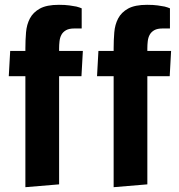

<svg xmlns="http://www.w3.org/2000/svg" viewBox="-20 -775 746 801"><path d="M85.9 -457H16.6L22.5 -562.5H85.9V-573.2Q85.9 -607.4 88.6 -639.9Q91.3 -672.4 104.7 -698Q118.2 -723.6 146.5 -739.3Q174.8 -754.9 225.6 -754.9Q251.5 -754.9 269.5 -752.4Q287.6 -750 298.8 -747.6Q312 -744.1 320.8 -740.2V-656.2H290Q268.1 -656.2 255.4 -648.9Q242.7 -641.6 236.3 -629.9Q230 -618.2 228.3 -603Q226.6 -587.9 226.6 -572.8V-562.5H325.7L319.8 -457H226.6V-5.9L85.9 5.9ZM454.1 -457H384.8L390.6 -562.5H454.1V-573.2Q454.1 -607.4 456.8 -639.9Q459.5 -672.4 472.9 -698Q486.3 -723.6 514.6 -739.3Q543 -754.9 593.8 -754.9Q619.6 -754.9 637.7 -752.4Q655.8 -750 667 -747.6Q680.2 -744.1 689 -740.2V-656.2H658.2Q636.2 -656.2 623.5 -648.9Q610.8 -641.6 604.5 -629.9Q598.1 -618.2 596.4 -603Q594.7 -587.9 594.7 -572.8V-562.5H693.8L688 -457H594.7V-5.9L454.1 5.9Z"/></svg>

Font: Francois One
Style: Regular
Weight: 400
Designer: Vernon Adams
Foundry: vernon adams
Version: Version 1.000